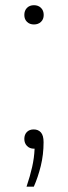

<svg xmlns="http://www.w3.org/2000/svg" viewBox="-20 -566 261 738"><path d="M82 151.5Q95.5 111.5 103.5 76.2Q111.5 41 113 5.5H110.5Q94 5.5 83.8 -5Q73.5 -15.5 73.5 -32Q73.5 -48.5 83.2 -58.5Q93 -68.5 109.5 -68.5Q127 -68.5 137.2 -57Q147.5 -45.5 147.5 -19.5Q147.5 28 136.8 71.8Q126 115.5 110 151.5ZM110.5 -472Q94 -472 83.8 -482Q73.5 -492 73.5 -508.5Q73.5 -525.5 83.8 -535.8Q94 -546 110.5 -546Q127 -546 137.5 -535.8Q148 -525.5 148 -508.5Q148 -492 137.5 -482Q127 -472 110.5 -472Z"/></svg>

Font: Encode Sans Semi Expanded ExtraLight
Style: Regular
Weight: 200
Width: 6
Designer: Multiple Designers
Foundry: Impallari Type
Version: Version 3.000; ttfautohint (v1.8.3) -l 8 -r 50 -G 200 -x 14 